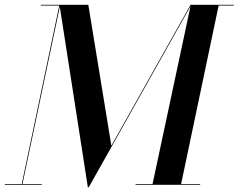

<svg xmlns="http://www.w3.org/2000/svg" viewBox="-46 -770 994 800"><path d="M-26 -3H44.6L201 -747H124V-750H322L418 -163L748 -750H928V-747H865L708.6 -3H788V0H519V-3H589.6L747.8 -744.2L324 10H320L203.2 -741.8L47.6 -3H128V0H-26Z"/></svg>

Font: Bodoni* 72 Medium
Style: Italic
Weight: 500
Italic angle: -13°
Version: Version 1.002; ttfautohint (v0.97) -l 8 -r 50 -G 200 -x 14 -